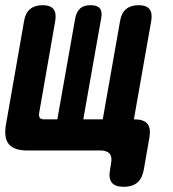

<svg xmlns="http://www.w3.org/2000/svg" viewBox="-47 -580 667 740"><path d="M430 140Q397 140 384 124Q371 108 377 75L381 50Q386 25 375.5 12.5Q365 0 340 0H58Q7 0 -13 -24.5Q-33 -49 -24 -100L46 -500Q51 -530 69 -545Q87 -560 117 -560Q147 -560 159 -545Q171 -530 166 -500L104 -145Q102 -132 106.5 -126Q111 -120 124 -120H174L243 -510Q248 -535 262 -547.5Q276 -560 302 -560Q328 -560 338 -547.5Q348 -535 343 -510L274 -120H349L416 -500Q421 -530 439 -545Q457 -560 487 -560Q517 -560 529 -545Q541 -530 536 -500L469 -120H472Q507 -120 521 -103Q535 -86 529 -51L507 75Q501 108 482 124Q463 140 430 140Z"/></svg>

Font: Maple Mono NL ExtraBold
Style: Italic
Weight: 800
Italic angle: -10°
Monospace: yes
Designer: subframe7536
Version: Version 7.000